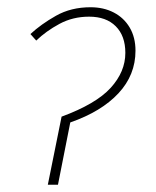

<svg xmlns="http://www.w3.org/2000/svg" viewBox="-20 -510 432 530"><path d="M112 0 150 -188Q245 -223 285.5 -267.5Q326 -312 326 -364Q326 -411 299.5 -437.5Q273 -464 226 -464Q181 -464 144 -444Q107 -424 80 -398L64 -416Q93 -443 134.5 -466.5Q176 -490 230 -490Q266 -490 294 -475.5Q322 -461 338 -434Q354 -407 354 -370Q354 -303 307 -252.5Q260 -202 174 -172L140 0Z"/></svg>

Font: Source Sans 3 ExtraLight
Style: Italic
Weight: 250
Italic angle: -11°
Designer: Paul D. Hunt
Foundry: Adobe
Version: Version 3.046;hotconv 1.0.118;makeotfexe 2.5.65603